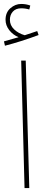

<svg xmlns="http://www.w3.org/2000/svg" viewBox="-25 -950 243 970"><path d="M82 -644H105L123 0H99ZM170 -773Q81 -740 0 -719L-5 -741Q43 -754 69 -762Q40 -774 21.5 -798Q3 -822 3 -850Q3 -887 27.5 -908.5Q52 -930 82 -930Q107 -930 128 -922L123 -902Q104 -908 82 -908Q55 -908 40 -891.5Q25 -875 25 -850Q25 -822 46.5 -801.5Q68 -781 100 -772Q123 -779 163 -793Z"/></svg>

Font: Noto Sans Arabic CondThin
Style: Regular
Weight: 250
Width: 3
Designer: Nadine Chahine
Foundry: Monotype Imaging Inc.
Version: Version 1.001